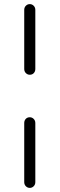

<svg xmlns="http://www.w3.org/2000/svg" viewBox="-20 -730 290 935"><path d="M125 -366Q114 -366 106 -374Q98 -382 98 -394V-682Q98 -694 106 -702Q114 -710 125 -710Q136 -710 144 -702Q152 -694 152 -682V-394Q152 -382 144.5 -374Q137 -366 125 -366ZM125 185Q114 185 106 177Q98 169 98 157V-131Q98 -143 105.5 -151Q113 -159 125 -159Q136 -159 144 -151Q152 -143 152 -131V157Q152 169 144 177Q136 185 125 185Z"/></svg>

Font: Nunito VF Beta Light
Style: Regular
Weight: 300
Designer: Vernon Adams
Foundry: newtypography
Version: Version 3.001